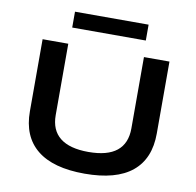

<svg xmlns="http://www.w3.org/2000/svg" viewBox="-94 -989 1122 1097"><g transform="rotate(10 466.5 -441.0)"><path d="M467 10Q284 10 191 -65.5Q98 -141 98 -287V-705H247V-291Q247 -204 302.5 -160Q358 -116 467 -116Q577 -116 631.5 -160Q686 -204 686 -291V-705H834V-287Q834 -141 742 -65.5Q650 10 467 10ZM253 -800V-892H680V-800Z"/></g></svg>

Font: Nunito Sans 10pt Expanded
Style: Bold
Weight: 700
Width: 7
Designer: Vernon Adams
Foundry: Vernon Adams
Version: Version 3.101;gftools[0.9.27]